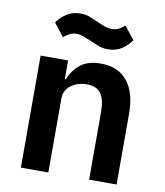

<svg xmlns="http://www.w3.org/2000/svg" viewBox="-83 -813 755 881"><g transform="rotate(10 294.0 -372.0)"><path d="M74 0V-522H202V-435H207Q223 -477 257.5 -505.5Q292 -534 353 -534Q434 -534 477 -481Q520 -428 520 -330V0H392V-317Q392 -373 372 -401Q352 -429 306 -429Q286 -429 267.5 -423.5Q249 -418 234.5 -407.5Q220 -397 211 -381.5Q202 -366 202 -345V0ZM372 -604Q349 -604 330.5 -611Q312 -618 294 -626Q271 -636 253.5 -642.5Q236 -649 219 -649Q202 -649 189 -642.5Q176 -636 160 -623L113 -683Q130 -708 157 -726Q184 -744 222 -744Q245 -744 263.5 -737Q282 -730 300 -722Q323 -711 340.5 -705Q358 -699 375 -699Q392 -699 405 -705.5Q418 -712 434 -725L481 -665Q464 -640 437 -622Q410 -604 372 -604Z"/></g></svg>

Font: IBM Plex Sans Thai SmBld
Style: Regular
Weight: 600
Designer: Mike Abbink, Paul van der Laan, Pieter van Rosmalen, Ben Mitchell, Mark Frömberg
Foundry: Bold Monday
Version: Version 1.2